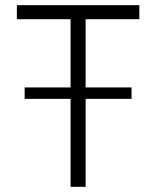

<svg xmlns="http://www.w3.org/2000/svg" viewBox="-20 -720 602 740"><path d="M252 0V-646H45V-700H517V-646H310V0ZM75 -339V-383H487V-339Z"/></svg>

Font: Geologica Thin
Style: Regular
Weight: 100
Version: Version 1.010;gftools[0.9.28]